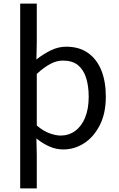

<svg xmlns="http://www.w3.org/2000/svg" viewBox="-20 -816 660 1065"><path d="M92 229V-796H184V-580L182 -486Q218 -515 260.5 -536Q303 -557 347 -557Q419 -557 468 -522.5Q517 -488 542 -426Q567 -364 567 -280Q567 -187 533.5 -121.5Q500 -56 446.5 -21.5Q393 13 331 13Q292 13 255 -3Q218 -19 182 -48L184 45V229ZM316 -64Q361 -64 396.5 -89.5Q432 -115 452 -163.5Q472 -212 472 -279Q472 -339 457.5 -384.5Q443 -430 412 -455Q381 -480 328 -480Q294 -480 258.5 -461Q223 -442 184 -406V-120Q220 -89 255 -76.5Q290 -64 316 -64Z"/></svg>

Font: Noto Sans KR Thin
Style: Regular
Weight: 400
Version: Version 2.004-H2;hotconv 1.0.118;makeotfexe 2.5.65603